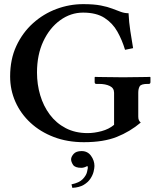

<svg xmlns="http://www.w3.org/2000/svg" viewBox="-20 -678 767 929"><path d="M649 -229V-114Q649 -103 652 -96.5Q655 -90 661 -85Q609 -41 545 -15.5Q481 10 386 10Q306 10 240.5 -15Q175 -40 127.5 -84Q80 -128 54.5 -185.5Q29 -243 29 -308Q29 -391 59 -455.5Q89 -520 139.5 -565.5Q190 -611 253 -634.5Q316 -658 383 -658Q434 -658 467.5 -651.5Q501 -645 524 -636Q547 -627 565 -620.5Q583 -614 602 -614Q604 -571 610.5 -528.5Q617 -486 624 -445L585 -437Q571 -484 548 -525Q525 -566 485.5 -591.5Q446 -617 382 -617Q322 -617 271 -580Q220 -543 189.5 -478Q159 -413 159 -327Q159 -270 174.5 -217.5Q190 -165 221 -123.5Q252 -82 298 -58Q344 -34 404 -34Q436 -34 471.5 -43.5Q507 -53 532 -74V-229Q532 -252 511 -262Q490 -272 460 -272H446Q438 -272 438 -281V-304L440 -306Q440 -306 455.5 -305.5Q471 -305 493.5 -305Q516 -305 538.5 -304.5Q561 -304 576 -304Q590 -304 611.5 -304.5Q633 -305 654.5 -305Q676 -305 691 -305.5Q706 -306 706 -306L708 -304V-281Q708 -272 700 -272H694Q663 -272 656 -260.5Q649 -249 649 -229ZM375 53Q404 53 420.5 76Q437 99 437 125Q437 135 433 152Q429 169 417.5 186.5Q406 204 385 216.5Q364 229 330 231L326 214Q364 206 380.5 188.5Q397 171 401 154.5Q405 138 405 135Q405 131 403 125Q387 134 374 134Q343 134 333.5 119.5Q324 105 324 93Q324 81 336 67Q348 53 375 53Z"/></svg>

Font: Libertinus Serif SemiBold
Style: Regular
Weight: 600
Designer: Philipp H. Poll, Khaled Hosny
Foundry: Caleb Maclennan
Version: Version 7.051;RELEASE